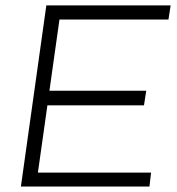

<svg xmlns="http://www.w3.org/2000/svg" viewBox="-20 -680 645 700"><path d="M56.2 0 148.9 -660.2H602.1L594.2 -608.9H196.8L160.2 -349.1H513.2L504.9 -295.9H152.8L118.2 -50.8H530.8L524.9 0Z"/></svg>

Font: Human Sans Light
Style: Italic
Weight: 300
Italic angle: -8°
Designer: Tim Radville
Foundry: Continuum
Version: Version 1.000;FEAKit 1.0